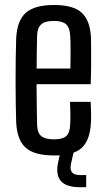

<svg xmlns="http://www.w3.org/2000/svg" viewBox="-20 -628 431 785"><path d="M201.8 7.6Q120.2 7.6 85 -24.1Q49.9 -55.8 46.2 -126.7Q45.1 -161.7 44.4 -205.8Q43.7 -250 43.7 -297.2Q43.7 -344.4 44.3 -389.7Q44.8 -435 46.2 -472.1Q50.1 -545.3 86.3 -576.4Q122.6 -607.6 200.6 -607.6Q279.6 -607.6 314 -576.1Q348.4 -544.5 351.8 -475.7Q352.3 -464.1 352.5 -432.3Q352.8 -400.4 352.5 -360.2Q352.3 -320.1 350.8 -283.7H129.5Q129.5 -243.2 130.2 -201.8Q131 -160.5 131.7 -117.6Q132.7 -84.5 148.9 -71.4Q165.1 -58.3 200.2 -58.3Q235.7 -58.3 250.6 -71.4Q265.4 -84.5 266.9 -117.8Q267.9 -132.8 267.8 -158.3Q267.6 -183.7 266.1 -211.5H350.8Q351.8 -195.6 352.3 -169.2Q352.8 -142.8 351.8 -126.7Q348 -54.7 314.3 -23.6Q280.5 7.6 201.8 7.6ZM129.7 -347.8H267.9Q268.3 -375.1 268.5 -402.9Q268.7 -430.8 268.3 -452.6Q267.8 -474.3 266.9 -483.2Q265 -516.3 249.4 -529.4Q233.7 -542.5 200.6 -542.5Q163.1 -542.5 147.9 -527.8Q132.7 -513.2 131.7 -483.2Q131.2 -450.1 130.4 -416Q129.7 -382 129.7 -347.8ZM332.4 137.4H306.8Q252.3 137.4 229.9 113.2Q207.5 88.9 216.9 39.2L229.3 -17.7H283.8L270.7 39.2Q265.2 65 274 76.3Q282.8 87.7 307.6 87.7H332.4Z"/></svg>

Font: Big Shoulders Text SC Thin
Style: Regular
Weight: 100
Designer: Patric King
Foundry: XO Type Co
Version: Version 2.002